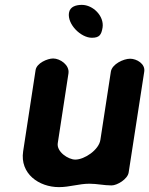

<svg xmlns="http://www.w3.org/2000/svg" viewBox="-20 -761 612 788"><path d="M198 -521C175 -521 130 -502 126 -473L75 -140C61 -48 140 7 222 7C266 7 304 -7 347 -7C378 -7 407 0 438 0C461 0 504 -26 508 -53L572 -467C577 -499 541 -520 514 -520C487 -520 440 -498 435 -467L392 -187C386 -146 327 -106 289 -106C260 -106 212 -138 217 -173L261 -460C266 -494 227 -521 198 -521ZM263 -708C256 -661 312 -606 357 -606C388 -606 396 -618 401 -648C408 -695 362 -741 316 -741C294 -741 267 -735 263 -708Z"/></svg>

Font: Asimov Print
Style: Regular
Weight: 500
Designer: Google
Version: Version 2.000980: 2014